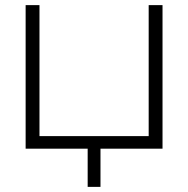

<svg xmlns="http://www.w3.org/2000/svg" viewBox="-20 -580 734 749"><path d="M322 149V0H80V-560H134V-49H560V-560H614V0H372V149Z"/></svg>

Font: Bounded
Style: Regular
Weight: 200
Designer: Vlad Churkin
Version: Version 1.0